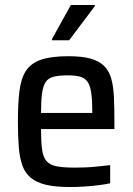

<svg xmlns="http://www.w3.org/2000/svg" viewBox="-20 -744 533 772"><path d="M261 8Q203 8 165 -1Q127 -10 104 -29Q81 -48 70 -78.5Q59 -109 55.5 -153Q52 -197 52 -254Q52 -326 58 -376.5Q64 -427 83.5 -458Q103 -489 144 -503.5Q185 -518 255 -518Q309 -518 343.5 -508.5Q378 -499 398 -479.5Q418 -460 427 -429Q436 -398 438 -354.5Q440 -311 440 -255V-225H145Q145 -175 149 -144Q153 -113 166.5 -97Q180 -81 207 -75.5Q234 -70 281 -70Q302 -70 326 -71Q350 -72 375.5 -75Q401 -78 423 -80V-7Q405 -3 377.5 0.5Q350 4 320 6Q290 8 261 8ZM351 -271V-293Q351 -343 346.5 -372.5Q342 -402 331 -416.5Q320 -431 301 -436Q282 -441 252 -441Q217 -441 195.5 -435.5Q174 -430 163.5 -414Q153 -398 149 -368Q145 -338 145 -290H370ZM189 -582V-587L265 -724H361V-719L258 -582Z"/></svg>

Font: Saira SemiCondensed Medium
Style: Regular
Weight: 500
Width: 4
Designer: Hector Gatti with collaboration of the Omnibus-Type team
Foundry: Omnibus-Type
Version: Version 1.101